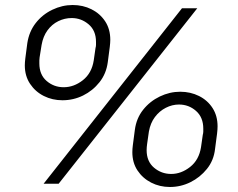

<svg xmlns="http://www.w3.org/2000/svg" viewBox="-20 -733 949 766"><path d="M658 13Q617 13 583 -4.5Q549 -22 528.5 -53Q508 -84 508 -126Q508 -132 508.5 -139.5Q509 -147 510 -154L518 -215Q524 -261 551 -295Q578 -329 617.5 -348Q657 -367 699 -367Q740 -367 774 -350Q808 -333 828 -302Q848 -271 848 -229Q848 -223 847.5 -215.5Q847 -208 846 -200L838 -139Q833 -93 805.5 -59Q778 -25 739.5 -6Q701 13 658 13ZM229 -333Q189 -333 155 -350Q121 -367 100 -398.5Q79 -430 79 -472Q79 -477 79.5 -485Q80 -493 81 -500L89 -561Q96 -607 122.5 -641Q149 -675 188.5 -694Q228 -713 270 -713Q311 -713 345 -696Q379 -679 399.5 -648Q420 -617 420 -574Q420 -569 419.5 -561.5Q419 -554 418 -546L410 -485Q404 -439 377 -405Q350 -371 311.5 -352Q273 -333 229 -333ZM234 -385Q275 -385 310.5 -413Q346 -441 354 -492L361 -541Q363 -548 363 -554Q363 -560 363 -566Q363 -611 333.5 -636Q304 -661 266 -661Q238 -661 212.5 -648.5Q187 -636 169.5 -612Q152 -588 146 -554L138 -504Q137 -498 137 -492Q137 -486 137 -480Q137 -435 166 -410Q195 -385 234 -385ZM663 -39Q703 -39 738.5 -67Q774 -95 782 -146L789 -195Q791 -202 791 -208Q791 -214 791 -220Q791 -265 762 -290.5Q733 -316 694 -316Q667 -316 641.5 -303Q616 -290 598 -266Q580 -242 574 -208L567 -159Q566 -152 565.5 -146Q565 -140 565 -134Q565 -89 594.5 -64Q624 -39 663 -39ZM154 0 706 -700H767L214 0Z"/></svg>

Font: MuseoModerno Thin Light
Style: Italic
Weight: 300
Italic angle: -9°
Version: Version 1.003